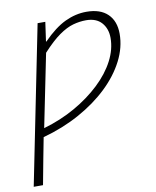

<svg xmlns="http://www.w3.org/2000/svg" viewBox="-84 -555 678 834"><g transform="rotate(-10 255.0 -137.5)"><path d="M-3 217 137 -480H171L159 -395H161Q213 -448 259.5 -470Q306 -492 354 -492Q415 -492 447.5 -460.5Q480 -429 480 -373Q480 -313 450 -254.5Q420 -196 366 -144.5Q312 -93 238.5 -52.5Q165 -12 77 12L60 100L38 217ZM86 -26Q162 -48 226 -84.5Q290 -121 338 -166.5Q386 -212 412 -262Q438 -312 438 -362Q438 -403 414.5 -429.5Q391 -456 346 -456Q318 -456 289 -448Q260 -440 226.5 -416.5Q193 -393 151 -347Z"/></g></svg>

Font: Source Sans 3 ExtraLight Light
Style: Italic
Weight: 300
Italic angle: -11°
Version: Version 3.052;hotconv 1.1.0;makeotfexe 2.6.0